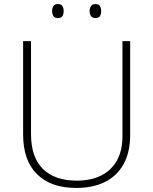

<svg xmlns="http://www.w3.org/2000/svg" viewBox="-20 -917 756 947"><path d="M622 -252Q622 -166 589.5 -107.5Q557 -49 497.5 -19.5Q438 10 356 10Q231 10 162.5 -58Q94 -126 94 -254V-714H133V-255Q133 -142 191.5 -84Q250 -26 358 -26Q428 -26 478.5 -51Q529 -76 556.5 -125Q584 -174 584 -246V-714H622ZM237 -863Q237 -877 243.5 -887Q250 -897 265 -897Q282 -897 288 -887Q294 -877 294 -863Q294 -847 288 -837.5Q282 -828 265 -828Q250 -828 243.5 -837.5Q237 -847 237 -863ZM422 -863Q422 -877 429 -887Q436 -897 450 -897Q467 -897 473 -887Q479 -877 479 -863Q479 -847 473 -837.5Q467 -828 450 -828Q436 -828 429 -837.5Q422 -847 422 -863Z"/></svg>

Font: Noto Sans Hebrew ExtraLight
Style: Regular
Weight: 250
Designer: Monotype Design Team
Foundry: Monotype Imaging Inc.
Version: Version 2.003